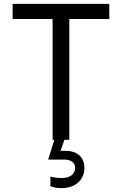

<svg xmlns="http://www.w3.org/2000/svg" viewBox="-20 -720 629 989"><path d="M543 -700H45V-622H251V0H260L229 99V102H312C337 102 367 112 367 145C367 176 342 197 298 197C279 197 260 195 240 190L239 239C256 246 276 249 297 249C374 249 415 201 415 145C415 94 382 57 318 57H292L312 0H337V-622H543Z"/></svg>

Font: Be Vietnam
Style: Regular
Weight: 400
Designer: Gabriel Lam
Foundry: TypeRant
Version: Version 4.000